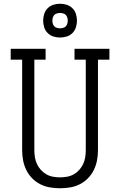

<svg xmlns="http://www.w3.org/2000/svg" viewBox="-20 -995 640 1023"><path d="M300 8Q273 8 246 3.5Q219 -1 194.5 -13.5Q170 -26 151 -45.5Q132 -65 120 -89.5Q108 -114 103 -141Q98 -168 98 -195V-677H37V-735H223V-677H163V-195Q163 -176 166 -157Q169 -138 177 -121Q185 -104 197.5 -90Q210 -76 226.5 -66.5Q243 -57 262 -53.5Q281 -50 300 -50Q319 -50 338 -53.5Q357 -57 373.5 -66.5Q390 -76 402.5 -90Q415 -104 423 -121Q431 -138 434 -157Q437 -176 437 -195V-677H377V-735H563V-677H502V-195Q502 -168 497 -141Q492 -114 480 -89.5Q468 -65 449 -45.5Q430 -26 405.5 -13.5Q381 -1 354 3.5Q327 8 300 8ZM300 -795Q282 -795 264.5 -800.5Q247 -806 234 -819Q221 -832 215.5 -849.5Q210 -867 210 -885Q210 -903 215.5 -920.5Q221 -938 234 -951Q247 -964 264.5 -969.5Q282 -975 300 -975Q318 -975 335.5 -969.5Q353 -964 366 -951Q379 -938 384.5 -920.5Q390 -903 390 -885Q390 -867 384.5 -849.5Q379 -832 366 -819Q353 -806 335.5 -800.5Q318 -795 300 -795ZM300 -844Q308 -844 316.5 -846.5Q325 -849 330.5 -854.5Q336 -860 338.5 -868.5Q341 -877 341 -885Q341 -893 338.5 -901.5Q336 -910 330.5 -915.5Q325 -921 316.5 -923.5Q308 -926 300 -926Q292 -926 283.5 -923.5Q275 -921 269.5 -915.5Q264 -910 261.5 -901.5Q259 -893 259 -885Q259 -877 261.5 -868.5Q264 -860 269.5 -854.5Q275 -849 283.5 -846.5Q292 -844 300 -844Z"/></svg>

Font: Iosevka Curly Slab LtEx
Style: Regular
Weight: 300
Width: 7
Monospace: yes
Designer: Belleve Invis
Foundry: Belleve Invis
Version: Version 11.1.0; ttfautohint (v1.8.3)